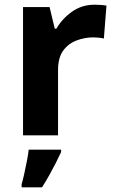

<svg xmlns="http://www.w3.org/2000/svg" viewBox="-20 -576 494 817"><path d="M383 -556Q394 -556 409 -555Q424 -554 433 -552L422 -412Q415 -414 401.5 -415.5Q388 -417 378 -417Q340 -417 305 -403.5Q270 -390 248.5 -360Q227 -330 227 -278V0H78V-546H191L213 -454H220Q244 -496 286 -526Q328 -556 383 -556ZM240 71Q230 93 217.5 117.5Q205 142 190.5 168Q176 194 159 221H72V208Q78 188 83.5 162Q89 136 94.5 109Q100 82 102 61H240Z"/></svg>

Font: Noto Sans Thaana
Style: Regular
Weight: 400
Designer: Monotype Design Team
Foundry: Monotype Imaging Inc.
Version: Version 2.001